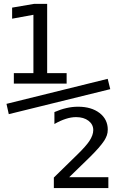

<svg xmlns="http://www.w3.org/2000/svg" viewBox="-20 -830 642 982"><path d="M50.8 -456.1H150.9V-754.4L42 -734.4V-791L153.8 -810.1H221.2V-456.1H320.8V-402.3H50.8ZM13.2 -298.8 530.8 -426.8 543.9 -374 24.9 -246.1ZM255.4 78.1 368.2 -32.2Q383.3 -46.9 394.3 -58.1Q405.3 -69.3 413.1 -78.4Q420.9 -87.4 426.8 -94.7Q432.6 -102.1 437.5 -109.4Q457 -139.2 457 -164.6Q457 -193.8 432.6 -212.4Q408.2 -231 369.1 -231Q343.8 -231 316.9 -222.2Q289.1 -213.4 258.3 -195.8V-256.8Q291 -271 319.8 -277.3Q334.5 -280.8 349.1 -282.5Q363.8 -284.2 379.4 -284.2Q447.3 -284.2 489.3 -252Q510.7 -235.4 521 -213.9Q531.2 -192.4 531.2 -168Q531.2 -150.9 526.4 -137.5Q521.5 -124 513.2 -110.8Q502 -93.8 483.4 -72.5Q464.8 -51.3 437 -23.9L334 76.2H534.2V131.8H255.4Z"/></svg>

Font: Hack
Style: Regular
Weight: 400
Monospace: yes
Designer: Christopher Simpkins
Foundry: Christopher Simpkins
Version: Version 2.019; ttfautohint (v1.4.1) -l 4 -r 80 -G 350 -x 0 -